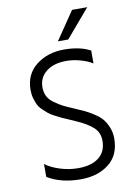

<svg xmlns="http://www.w3.org/2000/svg" viewBox="-96 -940 719 1009"><g transform="rotate(-10 263.5 -435.5)"><path d="M462 -174Q462 -86 403 -39.5Q344 7 252 7Q148 7 75 -37V-106Q105 -83 152.5 -68Q200 -53 249 -53Q320 -53 359.5 -84Q399 -115 399 -173Q399 -217 369 -244.5Q339 -272 282 -297Q274 -301 247 -312.5Q220 -324 209 -329Q198 -334 175 -346Q152 -358 141.5 -367Q131 -376 115 -391Q99 -406 92 -421Q85 -436 79 -456.5Q73 -477 73 -500Q73 -585 134 -632.5Q195 -680 283 -680Q367 -680 423 -650V-581Q399 -597 360 -608Q321 -619 284 -619Q217 -619 177 -587.5Q137 -556 137 -504Q137 -477 147.5 -456Q158 -435 183 -417.5Q208 -400 226.5 -390.5Q245 -381 283 -365Q318 -350 336 -341.5Q354 -333 382 -315Q410 -297 424.5 -279.5Q439 -262 450.5 -234.5Q462 -207 462 -174ZM314 -728H259L361 -878H442Z"/></g></svg>

Font: Hind Guntur Light
Style: Regular
Weight: 300
Designer: Manushi Parikh, Hitesh Malaviya
Foundry: Indian Type Foundry
Version: Version 1.002;PS 1.0;hotconv 1.0.86;makeotf.lib2.5.63406; tt